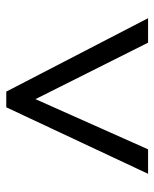

<svg xmlns="http://www.w3.org/2000/svg" viewBox="40 -799 492 612"><g transform="rotate(-90 286.0 -493.0)"><path d="M116 -267 276 -626 456 -267H534L300 -719H250L38 -267Z"/></g></svg>

Font: BC Sans
Style: Italic
Weight: 400
Italic angle: -12°
Designer: Monotype Design Team
Designer: Province of B.C.
Foundry: Monotype Imaging Inc.
Version: Version 2.000;GOOG;noto-source:20170915:90ef993387c0